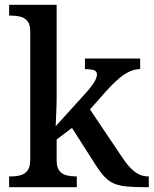

<svg xmlns="http://www.w3.org/2000/svg" viewBox="-20 -780 640 800"><path d="M18 0V-45H27Q48 -45 66 -50Q84 -55 95 -70Q106 -85 106 -115V-649Q106 -678 94.5 -692Q83 -706 65 -710.5Q47 -715 27 -715H18V-760H216V-374Q216 -361 215.5 -341Q215 -321 214 -301Q213 -281 212.5 -267.5Q212 -254 212 -254L337 -392Q356 -413 366 -427.5Q376 -442 380 -452Q384 -462 384 -470Q384 -483 371.5 -487.5Q359 -492 334 -492V-536H564V-492Q547 -492 530 -486Q513 -480 496 -468.5Q479 -457 461 -440Q443 -423 423 -401L355 -324L488 -126Q514 -86 540 -65.5Q566 -45 597 -45H600V0H586Q539 0 508 -3Q477 -6 455.5 -15Q434 -24 416 -43Q398 -62 377 -95L280 -247L216 -199V-111Q216 -83 227.5 -68.5Q239 -54 257 -49.5Q275 -45 295 -45H300V0Z"/></svg>

Font: Noto Serif Thai Medium
Style: Regular
Weight: 500
Version: Version 2.001